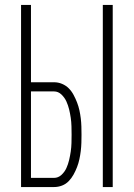

<svg xmlns="http://www.w3.org/2000/svg" viewBox="-20 -755 540 775"><path d="M395 0V-735H435V0ZM65 0V-735H105V-423H198Q215 -423 230.5 -416.5Q246 -410 257.5 -398.5Q269 -387 277 -372Q285 -357 291 -341.5Q297 -326 300.5 -310Q304 -294 306 -277.5Q308 -261 308.5 -244.5Q309 -228 309 -211Q309 -195 308.5 -178.5Q308 -162 306 -145.5Q304 -129 300.5 -112.5Q297 -96 291 -80.5Q285 -65 277 -50.5Q269 -36 257.5 -24Q246 -12 230.5 -6Q215 0 198 0ZM198 -37Q215 -37 228 -49Q241 -61 248 -76.5Q255 -92 259 -109Q263 -126 265.5 -143Q268 -160 268.5 -177Q269 -194 269 -211Q269 -228 268.5 -245.5Q268 -263 265.5 -280Q263 -297 259 -313.5Q255 -330 248 -345.5Q241 -361 228 -373.5Q215 -386 198 -386H105V-37Z"/></svg>

Font: Iosevka SS04 Extralight
Style: Regular
Weight: 200
Monospace: yes
Designer: Belleve Invis
Foundry: Belleve Invis
Version: Version 19.0.0; ttfautohint (v1.8.4)